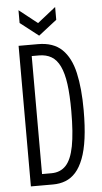

<svg xmlns="http://www.w3.org/2000/svg" viewBox="-57 -862 478 898"><g transform="rotate(-5 182.0 -413.0)"><path d="M89 0V-53H152Q194 -53 220 -80.5Q246 -108 258 -170Q270 -232 270 -335Q270 -410 263 -461.5Q256 -513 240.5 -545.5Q225 -578 200.5 -592.5Q176 -607 142 -607H89V-660H142Q214 -660 254.5 -621Q295 -582 311.5 -509Q328 -436 328 -334Q328 -258 320.5 -202Q313 -146 298 -107Q283 -68 262 -44.5Q241 -21 214 -10.5Q187 0 155 0ZM51 0V-660H108V0ZM65 -826 151 -758 237 -826V-766L151 -699L65 -766Z"/></g></svg>

Font: Bricolage Grotesque 72pt Condensed ExtraLight
Style: Regular
Weight: 250
Width: 3
Designer: Mathieu Triay
Foundry: Atelier Triay
Version: Version 1.001;gftools[0.9.33.dev8+g029e19f]